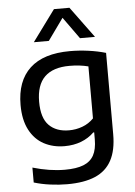

<svg xmlns="http://www.w3.org/2000/svg" viewBox="-66 -857 796 1135"><g transform="rotate(-5 332.5 -289.0)"><path d="M89.5 202.5V114Q190 143.5 280 143.5Q348.5 143.5 390.2 127Q432 110.5 451.8 74.8Q471.5 39 471.5 -20.5V-61.5H466Q433.5 -29.5 389 -12.5Q344.5 4.5 290.5 4.5Q222.5 4.5 168.5 -24.2Q114.5 -53 83.2 -112.5Q52 -172 52 -260.5Q52 -403 132.5 -477.8Q213 -552.5 370 -552.5Q424.5 -552.5 479.8 -545Q535 -537.5 582.5 -523.5V-40.5Q582.5 54.5 550.2 114.2Q518 174 452.8 202Q387.5 230 286.5 230Q238 230 186.8 223.2Q135.5 216.5 89.5 202.5ZM471.5 -144.5V-453Q421 -466 360 -466Q262 -466 212.5 -417.5Q163 -369 163 -270Q163 -173.5 206.2 -130Q249.5 -86.5 325 -86.5Q366.5 -86.5 404.8 -100.8Q443 -115 471.5 -144.5ZM525.5 -623.5H436.5L344 -752.5L251.5 -623.5H162.5L298 -808H390Z"/></g></svg>

Font: Encode Sans Expanded Medium
Style: Regular
Weight: 500
Width: 7
Designer: Multiple Designers
Foundry: Impallari Type
Version: Version 2.000